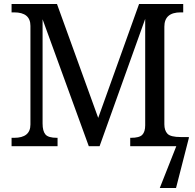

<svg xmlns="http://www.w3.org/2000/svg" viewBox="-20 -734 978 964"><path d="M805.2 -109.9Q805.2 -79.1 820.8 -62.5Q836.4 -45.9 888.2 -45.9H928.2V-41L863.8 210H782.2L865.2 0H633.8V-42H637.2Q679.7 -42 694.3 -57.1Q709 -72.3 709 -105V-639.2L480 0H425.8L193.8 -637.2V-113.8Q193.8 -76.2 208 -59.1Q222.2 -42 266.1 -42H269V0H38.1V-42H50.8Q132.8 -42 132.8 -108.9V-604Q132.8 -671.9 50.8 -671.9H38.1V-713.9H266.1L473.1 -142.1L678.2 -713.9H899.9V-671.9H887.2Q805.2 -671.9 805.2 -600.1Z"/></svg>

Font: Noto Serif
Style: Regular
Weight: 400
Designer: Monotype Design team
Foundry: Monotype Imaging Inc.
Version: Version 1.02